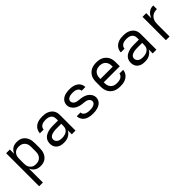

<svg xmlns="http://www.w3.org/2000/svg" viewBox="214 -1667 3021 3021"><g transform="rotate(-45 1725.0 -156.5)"><path d="M88 215V-520H171V-424Q181 -448 197 -468.5Q213 -489 234.5 -503Q256 -517 281.5 -522.5Q307 -528 332 -528Q360 -528 386.5 -522Q413 -516 436 -501Q459 -486 476 -464Q493 -442 503 -416.5Q513 -391 516.5 -364Q520 -337 520 -310V-210Q520 -183 516.5 -156Q513 -129 503 -103.5Q493 -78 476 -56Q459 -34 436 -19Q413 -4 386.5 2Q360 8 332 8Q307 8 281.5 2.5Q256 -3 234.5 -17Q213 -31 197 -51.5Q181 -72 171 -96V215ZM301 -65Q320 -65 338.5 -69Q357 -73 373.5 -82Q390 -91 403 -105.5Q416 -120 423.5 -137Q431 -154 434 -172.5Q437 -191 437 -210V-310Q437 -329 434 -347.5Q431 -366 423.5 -383Q416 -400 403 -414.5Q390 -429 373.5 -438Q357 -447 338.5 -451Q320 -455 301 -455Q282 -455 264 -451Q246 -447 230 -437.5Q214 -428 202 -413.5Q190 -399 183 -382Q176 -365 173.5 -346.5Q171 -328 171 -310V-210Q171 -192 173.5 -173.5Q176 -155 183 -138Q190 -121 202 -106.5Q214 -92 230 -82.5Q246 -73 264 -69Q282 -65 301 -65Z M851 8Q830 8 808.5 5Q787 2 767 -6Q747 -14 730 -27.5Q713 -41 701.5 -59Q690 -77 685 -98Q680 -119 680 -141Q680 -169 689 -195.5Q698 -222 717 -242Q736 -262 760.5 -274.5Q785 -287 812 -294.5Q839 -302 866.5 -304.5Q894 -307 921 -307H1029V-347Q1029 -363 1025 -379Q1021 -395 1012 -408Q1003 -421 989.5 -430.5Q976 -440 961 -445Q946 -450 930 -452Q914 -454 898 -454Q876 -454 854.5 -450.5Q833 -447 813.5 -436.5Q794 -426 781.5 -407Q769 -388 769 -366H686Q686 -391 694.5 -415Q703 -439 718.5 -458.5Q734 -478 755 -492Q776 -506 799.5 -514Q823 -522 848 -525Q873 -528 898 -528Q925 -528 951.5 -524.5Q978 -521 1002.5 -511.5Q1027 -502 1048.5 -486Q1070 -470 1085 -448Q1100 -426 1106 -400Q1112 -374 1112 -347V0H1029V-90Q1018 -66 998.5 -46.5Q979 -27 955 -14.5Q931 -2 904.5 3Q878 8 851 8ZM882 -65Q900 -65 918 -68Q936 -71 953 -77Q970 -83 985 -94Q1000 -105 1010.5 -120Q1021 -135 1025 -153Q1029 -171 1029 -189V-234H921Q905 -234 888 -233Q871 -232 855 -228.5Q839 -225 823 -220Q807 -215 793 -205.5Q779 -196 771 -181Q763 -166 763 -150Q763 -129 774 -111Q785 -93 802.5 -82.5Q820 -72 840.5 -68.5Q861 -65 882 -65Z M1499 8Q1474 8 1450 5.5Q1426 3 1402.5 -4Q1379 -11 1357.5 -23.5Q1336 -36 1320 -54.5Q1304 -73 1295 -96.5Q1286 -120 1286 -144V-146H1369Q1369 -132 1375 -118.5Q1381 -105 1392 -95.5Q1403 -86 1416 -80.5Q1429 -75 1442.5 -71.5Q1456 -68 1470.5 -67Q1485 -66 1499 -66Q1513 -66 1526.5 -66.5Q1540 -67 1553.5 -70Q1567 -73 1580 -78Q1593 -83 1604 -91.5Q1615 -100 1622 -112.5Q1629 -125 1629 -138Q1629 -157 1617.5 -173.5Q1606 -190 1589.5 -199Q1573 -208 1554 -212Q1535 -216 1516 -217.5Q1497 -219 1478 -221.5Q1459 -224 1440.5 -228.5Q1422 -233 1404.5 -240Q1387 -247 1370.5 -257Q1354 -267 1340.5 -280.5Q1327 -294 1317 -310Q1307 -326 1301.5 -344.5Q1296 -363 1296 -383Q1296 -406 1304.5 -428.5Q1313 -451 1328.5 -468.5Q1344 -486 1365 -498Q1386 -510 1408.5 -516.5Q1431 -523 1454.5 -525.5Q1478 -528 1501 -528Q1525 -528 1548.5 -525.5Q1572 -523 1595 -515.5Q1618 -508 1638.5 -495.5Q1659 -483 1674.5 -465Q1690 -447 1698 -424Q1706 -401 1706 -378V-375H1623V-376Q1623 -397 1610.5 -413.5Q1598 -430 1580 -439Q1562 -448 1541.5 -451Q1521 -454 1501 -454Q1488 -454 1475 -453Q1462 -452 1449 -449.5Q1436 -447 1423.5 -441.5Q1411 -436 1401 -428Q1391 -420 1385 -407.5Q1379 -395 1379 -382Q1379 -363 1390 -346.5Q1401 -330 1418 -321Q1435 -312 1453.5 -308Q1472 -304 1491 -302.5Q1510 -301 1529 -298.5Q1548 -296 1566.5 -291.5Q1585 -287 1603 -280Q1621 -273 1637 -263Q1653 -253 1667 -239.5Q1681 -226 1691 -210Q1701 -194 1706.5 -175.5Q1712 -157 1712 -138Q1712 -114 1703 -91Q1694 -68 1677.5 -50.5Q1661 -33 1639 -21.5Q1617 -10 1594 -3.5Q1571 3 1547 5.5Q1523 8 1499 8Z M2102 8Q2073 8 2043.5 3Q2014 -2 1987.5 -15Q1961 -28 1939.5 -48.5Q1918 -69 1904.5 -95.5Q1891 -122 1885.5 -151Q1880 -180 1880 -210V-310Q1880 -339 1885 -368.5Q1890 -398 1903.5 -424Q1917 -450 1938.5 -471Q1960 -492 1986 -505Q2012 -518 2041.5 -523Q2071 -528 2100 -528Q2129 -528 2158.5 -523Q2188 -518 2214 -505Q2240 -492 2261.5 -471Q2283 -450 2296.5 -424Q2310 -398 2315 -368.5Q2320 -339 2320 -310V-223H1963V-210Q1963 -191 1966 -172Q1969 -153 1977 -136Q1985 -119 1998.5 -104.5Q2012 -90 2028.5 -81.5Q2045 -73 2064 -69.5Q2083 -66 2102 -66Q2124 -66 2145 -69Q2166 -72 2185.5 -81Q2205 -90 2219 -107Q2233 -124 2235 -146H2318Q2316 -121 2306.5 -98Q2297 -75 2281 -56.5Q2265 -38 2244 -25Q2223 -12 2199.5 -4.5Q2176 3 2151.5 5.5Q2127 8 2102 8ZM1963 -297H2237V-310Q2237 -329 2234 -347.5Q2231 -366 2223 -383.5Q2215 -401 2202.5 -415Q2190 -429 2173 -438Q2156 -447 2137.5 -451Q2119 -455 2100 -455Q2081 -455 2062.5 -451Q2044 -447 2027 -438Q2010 -429 1997.5 -415Q1985 -401 1977 -383.5Q1969 -366 1966 -347.5Q1963 -329 1963 -310Z M2651 8Q2630 8 2608.5 5Q2587 2 2567 -6Q2547 -14 2530 -27.5Q2513 -41 2501.5 -59Q2490 -77 2485 -98Q2480 -119 2480 -141Q2480 -169 2489 -195.5Q2498 -222 2517 -242Q2536 -262 2560.5 -274.5Q2585 -287 2612 -294.5Q2639 -302 2666.5 -304.5Q2694 -307 2721 -307H2829V-347Q2829 -363 2825 -379Q2821 -395 2812 -408Q2803 -421 2789.5 -430.5Q2776 -440 2761 -445Q2746 -450 2730 -452Q2714 -454 2698 -454Q2676 -454 2654.5 -450.5Q2633 -447 2613.5 -436.5Q2594 -426 2581.5 -407Q2569 -388 2569 -366H2486Q2486 -391 2494.5 -415Q2503 -439 2518.5 -458.5Q2534 -478 2555 -492Q2576 -506 2599.5 -514Q2623 -522 2648 -525Q2673 -528 2698 -528Q2725 -528 2751.5 -524.5Q2778 -521 2802.5 -511.5Q2827 -502 2848.5 -486Q2870 -470 2885 -448Q2900 -426 2906 -400Q2912 -374 2912 -347V0H2829V-90Q2818 -66 2798.5 -46.5Q2779 -27 2755 -14.5Q2731 -2 2704.5 3Q2678 8 2651 8ZM2682 -65Q2700 -65 2718 -68Q2736 -71 2753 -77Q2770 -83 2785 -94Q2800 -105 2810.5 -120Q2821 -135 2825 -153Q2829 -171 2829 -189V-234H2721Q2705 -234 2688 -233Q2671 -232 2655 -228.5Q2639 -225 2623 -220Q2607 -215 2593 -205.5Q2579 -196 2571 -181Q2563 -166 2563 -150Q2563 -129 2574 -111Q2585 -93 2602.5 -82.5Q2620 -72 2640.5 -68.5Q2661 -65 2682 -65Z M3123 0V-520H3205V-407Q3212 -424 3220.5 -440Q3229 -456 3240.5 -470.5Q3252 -485 3266.5 -496Q3281 -507 3297.5 -514.5Q3314 -522 3332 -525Q3350 -528 3369 -528V-447Q3346 -447 3324 -442.5Q3302 -438 3282 -427.5Q3262 -417 3246.5 -400Q3231 -383 3222 -363Q3213 -343 3209 -320.5Q3205 -298 3205 -276V0Z"/></g></svg>

Font: Iosevka Aile
Style: Regular
Weight: 400
Designer: Belleve Invis
Foundry: Belleve Invis
Version: Version 28.0.1; ttfautohint (v1.8.4)